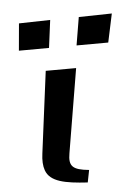

<svg xmlns="http://www.w3.org/2000/svg" viewBox="-225 -685 533 748"><g transform="rotate(5 41.5 -311.5)"><path d="M65 -89 62 -422 -55 -401 -40 -79C-39 -52 -34 -31 -25 -15C-1 28 59 28 146 18L147 -31C83 -26 65 -38 65 -89ZM-50 -491 -55 -600 -175 -576 -166 -470ZM178 -532 182 -646 55 -621 56 -510Z"/></g></svg>

Font: Gamestation Warped
Style: Regular
Weight: 400
Designer: Jonas Hecksher
Foundry: Jonas Hecksher, Playtypeª, e-types AS
Version: Version 1.003